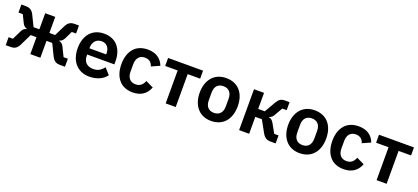

<svg xmlns="http://www.w3.org/2000/svg" viewBox="34 -1412 5012 2302"><g transform="rotate(20 2540.0 -261.0)"><path d="M41 -102H96L153 -219C166 -246 186 -262 211 -267V-272C186 -278 167 -295 154 -322L106 -420H51V-522H107C159 -522 190 -503 215 -452L281 -317H355V-522H483V-317H556L623 -452C648 -503 679 -522 730 -522H786V-420H731L684 -322C671 -295 652 -278 627 -272V-267C652 -262 672 -246 685 -219L742 -102H797V0H734C683 0 652 -18 625 -74L556 -216H483V0H355V-216H281L212 -74C185 -18 155 0 104 0H41Z M1110 12C1033 12 972 -15 930 -63C888 -110 864 -178 864 -262C864 -345 887 -412 928 -460C969 -507 1030 -534 1106 -534C1187 -534 1247 -504 1286 -456C1325 -408 1344 -343 1344 -271V-229H997V-216C997 -140 1040 -90 1124 -90C1188 -90 1225 -120 1257 -161L1326 -84C1283 -24 1207 12 1110 12ZM1108 -438C1040 -438 997 -388 997 -316V-308H1211V-317C1211 -389 1175 -438 1108 -438Z M1663 12C1586 12 1525 -14 1485 -62C1444 -110 1422 -178 1422 -262C1422 -346 1444 -413 1485 -461C1525 -508 1586 -534 1663 -534C1768 -534 1837 -485 1868 -402L1763 -355C1751 -399 1719 -431 1663 -431C1591 -431 1556 -381 1556 -308V-213C1556 -140 1591 -91 1663 -91C1724 -91 1754 -126 1773 -173L1871 -126C1836 -34 1764 12 1663 12Z M2082 -420H1923V-522H2369V-420H2210V0H2082Z M2663 12C2588 12 2529 -14 2487 -62C2445 -110 2421 -178 2421 -262C2421 -346 2445 -413 2487 -461C2529 -508 2588 -534 2663 -534C2738 -534 2799 -508 2841 -461C2883 -413 2906 -346 2906 -262C2906 -178 2883 -110 2841 -62C2799 -14 2738 12 2663 12ZM2663 -91C2731 -91 2772 -133 2772 -213V-310C2772 -389 2731 -431 2663 -431C2596 -431 2555 -389 2555 -310V-213C2555 -133 2596 -91 2663 -91Z M3019 -522H3147V-317H3231L3310 -454C3339 -505 3365 -522 3416 -522H3473V-420H3417L3362 -324C3343 -289 3328 -279 3304 -272V-267C3328 -262 3346 -251 3365 -218L3430 -102H3485V0H3420C3369 0 3340 -19 3311 -71L3231 -216H3147V0H3019Z M3792 12C3717 12 3658 -14 3616 -62C3574 -110 3550 -178 3550 -262C3550 -346 3574 -413 3616 -461C3658 -508 3717 -534 3792 -534C3867 -534 3928 -508 3970 -461C4012 -413 4035 -346 4035 -262C4035 -178 4012 -110 3970 -62C3928 -14 3867 12 3792 12ZM3792 -91C3860 -91 3901 -133 3901 -213V-310C3901 -389 3860 -431 3792 -431C3725 -431 3684 -389 3684 -310V-213C3684 -133 3725 -91 3792 -91Z M4354 12C4277 12 4216 -14 4176 -62C4135 -110 4113 -178 4113 -262C4113 -346 4135 -413 4176 -461C4216 -508 4277 -534 4354 -534C4459 -534 4528 -485 4559 -402L4454 -355C4442 -399 4410 -431 4354 -431C4282 -431 4247 -381 4247 -308V-213C4247 -140 4282 -91 4354 -91C4415 -91 4445 -126 4464 -173L4562 -126C4527 -34 4455 12 4354 12Z M4773 -420H4614V-522H5060V-420H4901V0H4773Z"/></g></svg>

Font: Plexus Sans SemiBold
Style: Regular
Weight: 600
Version: Version 2.001;PS 002.001;hotconv 1.0.70;makeotf.lib2.5.58329